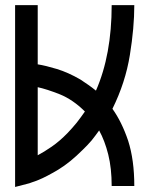

<svg xmlns="http://www.w3.org/2000/svg" viewBox="-20 -742 601 763"><path d="M513.7 -721.7Q513.7 -631.8 496.1 -523.4Q478.5 -414.1 426.8 -309.6Q463.9 -257.8 489.3 -182.6Q513.7 -106.4 513.7 -2.9Q483.4 -2.9 423.8 -2.9Q423.8 -73.2 410.2 -127.9Q396.5 -182.6 374 -223.6Q359.4 -203.1 343.8 -183.6Q327.1 -164.1 308.6 -146.5Q257.8 -95.7 210.9 -67.4Q163.1 -39.1 133.8 -27.3Q117.2 -20.5 107.4 -17.6Q97.7 -13.7 96.7 -13.7Q77.1 -8.8 40 1Q40 -240.2 40 -721.7Q70.3 -721.7 129.9 -721.7Q129.9 -643.6 129.9 -486.3Q161.1 -481.4 206.1 -467.8Q251 -454.1 299.8 -425.8Q314.5 -416 330.1 -405.3Q345.7 -394.5 361.3 -381.8Q392.6 -453.1 408.2 -538.1Q423.8 -623 423.8 -721.7Q454.1 -721.7 513.7 -721.7ZM249 -213.9Q267.6 -233.4 285.2 -254.9Q301.8 -276.4 317.4 -298.8Q270.5 -345.7 217.8 -367.2Q166 -387.7 129.9 -395.5Q129.9 -304.7 129.9 -125Q154.3 -137.7 185.5 -159.2Q216.8 -180.7 249 -213.9Z"/></svg>

Font: Oishi
Style: Regular
Weight: 400
Designer: bBranding
Version: Version 1.0